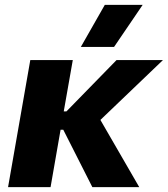

<svg xmlns="http://www.w3.org/2000/svg" viewBox="-20 -766 687 786"><path d="M13 0H187L228 -235H239L358 0H550L391 -275L647 -520H457L252 -310H241L278 -520H104ZM447 -574 564 -746H409L311 -574Z"/></svg>

Font: Fixel Display 20240404 ExBold
Style: Italic
Weight: 800
Italic angle: -10°
Designer: AlfaBravo + MacPaw
Foundry: Kyrylo Tkachov, Marchela Mozhyna, Serhii Makarenko, Maria Weinstein, Zakhar Kryvoshyya
Version: Version 1.211;Glyphs 3.2 (3225)